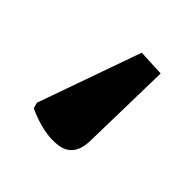

<svg xmlns="http://www.w3.org/2000/svg" viewBox="-70 -115 353 359"><g transform="rotate(30 106.5 64.0)"><path d="M143 -50 193 -34 142 141Q130 182 95 178Q60 174 20 141V129Z"/></g></svg>

Font: NotoSerif-Bold
Style: Regular
Weight: 700
Designer: Monotype Design Team
Foundry: Monotype Imaging Inc.
Version: Version 2.007; ttfautohint (v1.8) -l 8 -r 50 -G 200 -x 14 -D